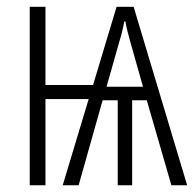

<svg xmlns="http://www.w3.org/2000/svg" viewBox="-20 -551 580 571"><path d="M377.4 -530.8 536.6 0H489.7L416.5 -252.9H373V0H330.1V-252.9H285.2L213.9 0H166.5L243.7 -256.3H115.2V0H68.4V-530.8H115.2V-298.3H256.8L326.7 -530.8ZM353 -487.3H349.6Q344.7 -459 335 -427.7L296.9 -293H405.3L367.2 -427.7Q363.8 -440.4 359.1 -458.3Q354.5 -476.1 353 -487.3Z"/></svg>

Font: Open Sans Condensed Light
Style: Regular
Weight: 300
Width: 3
Designer: Monotype Design Team
Foundry: Monotype Imaging Inc.
Version: Version 3.003; ttfautohint (v1.8.4)